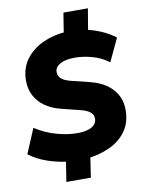

<svg xmlns="http://www.w3.org/2000/svg" viewBox="-105 -889 806 1073"><g transform="rotate(-10 298.5 -352.5)"><path d="M183 115 204 -19 222 6Q159 -1 100.5 -20.5Q42 -40 -5 -75L54 -215Q113 -177 175.5 -160Q238 -143 291 -143Q327 -143 351.5 -150.5Q376 -158 389 -172Q402 -186 402 -206Q402 -222 394 -233Q386 -244 370.5 -252.5Q355 -261 329 -267L221 -294Q171 -307 135 -332.5Q99 -358 79 -395.5Q59 -433 59 -480Q59 -552 96.5 -602Q134 -652 195.5 -680Q257 -708 331 -712L311 -694L331 -820H470L449 -695L437 -704Q480 -695 522.5 -677Q565 -659 602 -631L541 -501Q497 -534 445.5 -547.5Q394 -561 351 -561Q296 -561 266 -544Q236 -527 236 -500Q236 -476 252.5 -461.5Q269 -447 303 -438L412 -411Q492 -391 535.5 -342.5Q579 -294 579 -225Q579 -153 543.5 -104Q508 -55 448.5 -28Q389 -1 318 6L342 -18L322 115Z"/></g></svg>

Font: Nunito Sans 12pt ExtraLight 12pt Black
Style: Italic
Weight: 900
Italic angle: -9°
Version: Version 3.101;gftools[0.9.27]